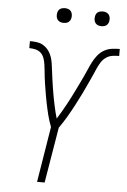

<svg xmlns="http://www.w3.org/2000/svg" viewBox="-61 -968 669 1011"><g transform="rotate(5 273.5 -462.0)"><path d="M174 0 222 -294Q216 -309 211 -325Q206 -341 202 -356.5Q198 -372 194.5 -388.5Q191 -405 187.5 -421Q184 -437 181.5 -453.5Q179 -470 176 -486.5Q173 -503 170.5 -520Q168 -537 166 -553.5Q164 -570 162.5 -586.5Q161 -603 158.5 -620Q156 -637 150.5 -652.5Q145 -668 133.5 -679Q122 -690 105.5 -694Q89 -698 72 -698V-735Q89 -735 106.5 -733Q124 -731 139 -723Q154 -715 165 -702.5Q176 -690 183 -675Q190 -660 193.5 -643.5Q197 -627 199 -609.5Q201 -592 203.5 -575Q206 -558 208 -541Q210 -524 213 -507Q216 -490 218.5 -473.5Q221 -457 224.5 -440Q228 -423 231.5 -406.5Q235 -390 239 -373.5Q243 -357 248 -341Q260 -360 271 -379Q282 -398 292.5 -417Q303 -436 313 -455.5Q323 -475 332.5 -494.5Q342 -514 351.5 -533.5Q361 -553 370.5 -573Q380 -593 388.5 -613Q397 -633 407 -652.5Q417 -672 431 -689.5Q445 -707 464 -718Q483 -729 504.5 -732Q526 -735 547 -735V-698Q529 -698 511.5 -695.5Q494 -693 478.5 -682.5Q463 -672 453 -656.5Q443 -641 435.5 -624.5Q428 -608 421 -591Q414 -574 406 -558Q391 -524 374.5 -490.5Q358 -457 340.5 -423.5Q323 -390 304 -357.5Q285 -325 263 -294L214 0ZM440 -846Q431 -846 422.5 -849Q414 -852 408.5 -859Q403 -866 401.5 -875.5Q400 -885 402 -895Q403 -901 406 -907Q409 -913 415 -917Q421 -921 427.5 -922.5Q434 -924 440 -924Q450 -924 458.5 -921Q467 -918 472.5 -911Q478 -904 479.5 -894.5Q481 -885 479 -875Q478 -869 474.5 -863Q471 -857 465.5 -853Q460 -849 453.5 -847.5Q447 -846 440 -846ZM240 -846Q231 -846 222.5 -849Q214 -852 208.5 -859Q203 -866 201.5 -875.5Q200 -885 202 -895Q203 -901 206 -907Q209 -913 215 -917Q221 -921 227.5 -922.5Q234 -924 240 -924Q250 -924 258.5 -921Q267 -918 272.5 -911Q278 -904 279.5 -894.5Q281 -885 279 -875Q278 -869 274.5 -863Q271 -857 265.5 -853Q260 -849 253.5 -847.5Q247 -846 240 -846Z"/></g></svg>

Font: Iosevka Curly XLtObl
Style: Regular
Weight: 200
Italic angle: -9°
Monospace: yes
Designer: Belleve Invis
Foundry: Belleve Invis
Version: Version 11.1.0; ttfautohint (v1.8.3)